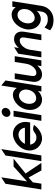

<svg xmlns="http://www.w3.org/2000/svg" viewBox="1093 -1784 888 3114"><g transform="rotate(-90 1537.0 -227.0)"><path d="M21 0H115L137 -139L215 -208L329 0H452L280 -256L521 -451H394L152 -233L218 -651L113 -582Z M480 0H573L676 -651L572 -582Z M656 -226C635 -95 732 11 848 11C924 11 1006 -37 1061 -109L1069 -119L1059 -123C1058 -123 998 -152 954 -117C927 -94 895 -80 863 -80C803 -80 758 -122 748 -182H1108L1114 -224C1135 -356 1040 -462 923 -462C807 -462 677 -357 656 -226ZM761 -267C790 -327 848 -371 909 -371C970 -371 1015 -328 1023 -267Z M1199 -573C1193 -533 1221 -502 1260 -502C1299 -502 1337 -533 1343 -573C1349 -613 1321 -644 1282 -644C1243 -644 1205 -613 1199 -573ZM1134 0H1227L1298 -451H1205Z M1314 -226C1295 -108 1357 11 1479 11C1535 11 1581 -17 1619 -55L1610 0H1697L1789 -582L1707 -651L1667 -399C1645 -435 1609 -462 1554 -462C1460 -462 1336 -367 1314 -226ZM1412 -226C1423 -295 1473 -363 1542 -363C1615 -363 1651 -295 1640 -226C1627 -143 1573 -84 1498 -84C1433 -84 1400 -150 1412 -226Z M1769 -151C1754 -56 1796 11 1888 11C1947 11 1994 -23 2032 -67L2021 0H2115L2183 -432H2089L2060 -246C2052 -195 2028 -155 2002 -127C1978 -102 1947 -81 1910 -81C1869 -81 1855 -112 1863 -161L1905 -432H1813Z M2164 0H2258L2287 -186C2295 -237 2320 -277 2346 -305C2370 -330 2401 -351 2438 -351C2479 -351 2493 -320 2485 -271L2442 0H2534L2579 -281C2594 -376 2551 -443 2459 -443C2400 -443 2354 -409 2316 -365L2328 -442L2223 -375Z M2619 -245C2597 -104 2689 -9 2783 -9C2837 -9 2882 -36 2918 -73L2906 1C2896 67 2853 104 2788 104C2743 104 2708 103 2657 59L2647 52L2602 141C2662 192 2721 197 2773 197C2898 197 2982 106 2998 7L3074 -471H2985L2976 -416C2952 -453 2914 -482 2858 -482C2735 -482 2638 -363 2619 -245ZM2717 -245C2729 -321 2783 -387 2848 -387C2923 -387 2958 -328 2945 -245C2934 -176 2877 -108 2804 -108C2735 -108 2706 -176 2717 -245Z"/></g></svg>

Font: Charger Sport
Style: BdNrwObl
Weight: 700
Designer: Jasper
Foundry: Cannot Into Space Fonts
Version: Version 1.1